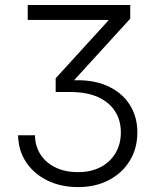

<svg xmlns="http://www.w3.org/2000/svg" viewBox="-20 -555 627 778"><path d="M296.4 203.1Q227.5 203.1 172.9 176.8Q118.2 150.4 86.4 103Q54.7 55.7 53.2 -6.8H121.6Q122.6 38.6 145 72.3Q167.5 106 206.5 124.3Q245.6 142.6 295.9 142.6Q347.7 142.6 386.7 122.6Q425.8 102.5 447.8 65.9Q469.7 29.3 469.7 -18.6Q469.7 -67.9 445.8 -104.7Q421.9 -141.6 376.5 -161.9Q331.1 -182.1 266.1 -182.1H205.6V-237.8L418.9 -471.7V-474.1H92.3V-534.7H507.8V-479.5L266.1 -214.4V-229Q351.1 -234.4 411.6 -208.3Q472.2 -182.1 504.4 -132.6Q536.6 -83 536.6 -18.6Q536.6 45.9 506.1 95.9Q475.6 146 421.4 174.6Q367.2 203.1 296.4 203.1Z"/></svg>

Font: Inter 24pt Light
Style: Regular
Weight: 300
Designer: Rasmus Andersson
Foundry: rsms
Version: Version 4.001;git-66647c0bb